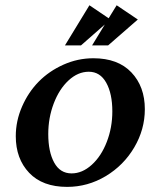

<svg xmlns="http://www.w3.org/2000/svg" viewBox="-20 -714 597 736"><path d="M337.9 -490.7Q432.1 -490.7 483.6 -436.5Q535.2 -382.3 535.2 -295.4Q535.2 -217.8 494.6 -148.9Q454.1 -80.1 385.3 -38.8Q316.4 2.4 237.3 2.4Q143.1 2.4 91.8 -51.5Q40.5 -105.5 40.5 -191.9Q40.5 -250.5 64.5 -305.4Q88.4 -360.4 128.2 -400.9Q168 -441.4 223.1 -466.1Q278.3 -490.7 337.9 -490.7ZM320.3 -439Q278.8 -439 242.9 -405.8Q207 -372.6 186 -317.4Q165 -262.2 165 -200.2Q165 -132.3 187.7 -90.8Q210.4 -49.3 254.4 -49.3Q295.4 -49.3 331.8 -82.3Q368.2 -115.2 389.4 -170.2Q410.6 -225.1 410.6 -287.1Q410.6 -355 387.2 -397Q363.8 -439 320.3 -439ZM290.5 -540H229L322.8 -693.8L396.5 -644L427.2 -693.8L508.3 -639.2L394.5 -540H333L381.8 -620.1Z"/></svg>

Font: Flanker
Style: Bold Italic
Weight: 700
Italic angle: -12°
Designer: Flanker
Version: Version 2.000